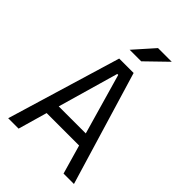

<svg xmlns="http://www.w3.org/2000/svg" viewBox="-259 -999 1103 1103"><g transform="rotate(45 293.0 -447.0)"><path d="M25.9 0 234.4 -693.4H351.6L560.1 0H475.6L424.8 -177.2H161.1L110.4 0ZM183.1 -253.4H402.8L296.9 -623H289.1ZM241.2 -771.5 349.6 -893.6H460.9L335 -771.5Z"/></g></svg>

Font: CaskaydiaMono NF SemiLight
Style: Regular
Weight: 350
Designer: Aaron Bell
Foundry: Saja Typeworks
Version: Version 2111.001; ttfautohint (v1.8.4);Nerd Fonts 3.1.1